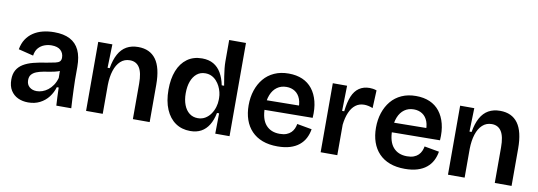

<svg xmlns="http://www.w3.org/2000/svg" viewBox="-56 -1061 4010 1430"><g transform="rotate(10 1949.0 -346.0)"><path d="M188 13Q145 13 111 -3Q77 -19 56.5 -51.5Q36 -84 36 -134Q36 -176 52.5 -205Q69 -234 100 -253Q131 -272 175 -283.5Q219 -295 275 -303Q314 -310 337 -315Q360 -320 370 -330Q380 -340 380 -359Q380 -393 357 -414.5Q334 -436 288 -436Q260 -436 233.5 -426Q207 -416 188.5 -394.5Q170 -373 165 -337L52 -365Q60 -410 81 -442Q102 -474 133.5 -495Q165 -516 205 -526Q245 -536 291 -536Q363 -536 410 -511.5Q457 -487 480.5 -437.5Q504 -388 504 -311V-214Q505 -180 506 -143.5Q507 -107 509 -71Q511 -35 513 0H400Q398 -31 396.5 -65.5Q395 -100 394 -136H380Q368 -95 342 -61Q316 -27 277 -7Q238 13 188 13ZM237 -81Q257 -81 279 -88.5Q301 -96 321 -111.5Q341 -127 357 -150.5Q373 -174 382 -206L381 -278L406 -276Q391 -261 367 -253.5Q343 -246 315 -241.5Q287 -237 259.5 -232Q232 -227 209.5 -218Q187 -209 173.5 -193.5Q160 -178 160 -151Q160 -118 181.5 -99.5Q203 -81 237 -81Z M625 0V-307V-522H732L727 -344H743Q754 -409 777.5 -451.5Q801 -494 838 -515Q875 -536 926 -536Q1015 -536 1060.5 -473.5Q1106 -411 1106 -282V0H979V-269Q979 -351 954.5 -389.5Q930 -428 882 -428Q840 -428 811 -401Q782 -374 767 -327Q752 -280 751 -218V0Z M1414 13Q1350 13 1302.5 -19.5Q1255 -52 1228.5 -114Q1202 -176 1202 -263Q1202 -345 1226 -406Q1250 -467 1296.5 -501Q1343 -535 1409 -535Q1460 -535 1495.5 -514.5Q1531 -494 1553.5 -455.5Q1576 -417 1587 -363H1605Q1599 -397 1594 -429Q1589 -461 1586 -490Q1583 -519 1583 -543V-705H1710V-243V0H1602L1604 -154H1588Q1577 -99 1554 -62Q1531 -25 1496.5 -6Q1462 13 1414 13ZM1453 -91Q1485 -91 1509.5 -106Q1534 -121 1550.5 -145Q1567 -169 1575.5 -197.5Q1584 -226 1584 -253V-267Q1584 -288 1578.5 -310.5Q1573 -333 1562.5 -354Q1552 -375 1536 -392.5Q1520 -410 1499 -420Q1478 -430 1452 -430Q1414 -430 1387.5 -408Q1361 -386 1347 -348Q1333 -310 1333 -259Q1333 -209 1347.5 -171Q1362 -133 1389 -112Q1416 -91 1453 -91Z M2074 13Q2009 13 1960 -5.5Q1911 -24 1877.5 -59Q1844 -94 1827 -143Q1810 -192 1810 -252Q1810 -313 1827 -364.5Q1844 -416 1876 -454.5Q1908 -493 1955.5 -514.5Q2003 -536 2064 -536Q2123 -536 2168 -516.5Q2213 -497 2243 -459Q2273 -421 2287 -366.5Q2301 -312 2296 -242L1891 -238V-311L2216 -315L2179 -274Q2184 -328 2170.5 -363.5Q2157 -399 2129.5 -417Q2102 -435 2065 -435Q2024 -435 1994 -413.5Q1964 -392 1948 -352Q1932 -312 1932 -255Q1932 -168 1969.5 -125Q2007 -82 2074 -82Q2104 -82 2125 -90Q2146 -98 2159.5 -111.5Q2173 -125 2180.5 -142Q2188 -159 2191 -177L2303 -157Q2297 -120 2281 -89Q2265 -58 2237 -35Q2209 -12 2168.5 0.5Q2128 13 2074 13Z M2399 0V-263V-522H2507L2503 -331H2519Q2527 -401 2545.5 -445.5Q2564 -490 2597 -512.5Q2630 -535 2676 -535Q2688 -535 2701 -533Q2714 -531 2729 -526L2723 -391Q2707 -398 2689.5 -401.5Q2672 -405 2658 -405Q2620 -405 2592.5 -384Q2565 -363 2548 -323.5Q2531 -284 2525 -230V0Z M3037 13Q2972 13 2923 -5.5Q2874 -24 2840.5 -59Q2807 -94 2790 -143Q2773 -192 2773 -252Q2773 -313 2790 -364.5Q2807 -416 2839 -454.5Q2871 -493 2918.5 -514.5Q2966 -536 3027 -536Q3086 -536 3131 -516.5Q3176 -497 3206 -459Q3236 -421 3250 -366.5Q3264 -312 3259 -242L2854 -238V-311L3179 -315L3142 -274Q3147 -328 3133.5 -363.5Q3120 -399 3092.5 -417Q3065 -435 3028 -435Q2987 -435 2957 -413.5Q2927 -392 2911 -352Q2895 -312 2895 -255Q2895 -168 2932.5 -125Q2970 -82 3037 -82Q3067 -82 3088 -90Q3109 -98 3122.5 -111.5Q3136 -125 3143.5 -142Q3151 -159 3154 -177L3266 -157Q3260 -120 3244 -89Q3228 -58 3200 -35Q3172 -12 3131.5 0.5Q3091 13 3037 13Z M3362 0V-307V-522H3469L3464 -344H3480Q3491 -409 3514.5 -451.5Q3538 -494 3575 -515Q3612 -536 3663 -536Q3752 -536 3797.5 -473.5Q3843 -411 3843 -282V0H3716V-269Q3716 -351 3691.5 -389.5Q3667 -428 3619 -428Q3577 -428 3548 -401Q3519 -374 3504 -327Q3489 -280 3488 -218V0Z"/></g></svg>

Font: Bricolage Grotesque 36pt SemiBold
Style: Regular
Weight: 600
Designer: Mathieu Triay
Foundry: Atelier Triay
Version: Version 1.001;gftools[0.9.33.dev8+g029e19f]